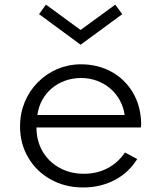

<svg xmlns="http://www.w3.org/2000/svg" viewBox="-20 -812 708 848"><path d="M520 -749.5 489 -791.5 336 -679.5 183 -791.5 152.5 -749.5 336 -614.5ZM347.5 16C398.5 16 445 5 487 -17C528.5 -39 561.5 -70 586 -109.5L532 -138.5C490.5 -78 428 -44.5 350.5 -44.5C310 -44.5 274 -53.5 242.5 -71C179.5 -106 141 -169 141 -249H602C603.5 -256.5 603.5 -260 603.5 -268C602 -319 590 -364 567 -403C520.5 -481 439 -528 337.5 -528C263.5 -528 196.5 -498.5 147 -448.5C97.5 -398.5 68.5 -330.5 68.5 -254C68.5 -203 80.5 -157 104.5 -116.5C128.5 -75.5 161.5 -43 204 -19.5C246 4 294 16 347.5 16ZM145 -304C158 -400.5 237.5 -467.5 338.5 -467.5C436.5 -467.5 517.5 -399.5 530.5 -304Z"/></svg>

Font: Spartan
Style: Regular
Weight: 400
Designer: Matt Bailey, Mirko Velimirovic
Foundry: Matt Bailey
Version: Version 1.003